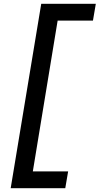

<svg xmlns="http://www.w3.org/2000/svg" viewBox="-20 -843 540 1006"><path d="M36 143 196 -823H482L467 -735H282L152 55H337L322 143Z"/></svg>

Font: Iosevka Term Curly SmBd Obl
Style: Regular
Weight: 600
Italic angle: -9°
Designer: Belleve Invis
Foundry: Belleve Invis
Version: Version 32.3.0